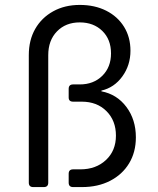

<svg xmlns="http://www.w3.org/2000/svg" viewBox="-20 -760 640 780"><path d="M115 0Q97 0 97 -18V-536Q97 -597 123 -642.5Q149 -688 196 -714Q243 -740 304 -740Q365 -740 411.5 -716.5Q458 -693 484 -651Q510 -609 510 -554Q510 -495 477 -449.5Q444 -404 392 -392V-389Q455 -377 493.5 -325.5Q532 -274 532 -202Q532 -142 504.5 -96.5Q477 -51 427.5 -25.5Q378 0 313 0H277Q259 0 259 -18V-54Q259 -72 277 -72H306Q370 -72 410.5 -110Q451 -148 451 -209Q451 -270 412.5 -308.5Q374 -347 312 -347H277Q259 -347 259 -364V-399Q259 -417 277 -417H304Q360 -417 395.5 -452Q431 -487 431 -543Q431 -600 395.5 -634.5Q360 -669 304 -669Q247 -669 211.5 -632.5Q176 -596 176 -536V-18Q176 0 158 0Z"/></svg>

Font: Pitagon Sans Mono Light
Style: Regular
Weight: 300
Monospace: yes
Designer: Travis Tran
Foundry: Pitagon
Version: Version 1.001; ttfautohint (v1.8.4.7-5d5b);gftools[0.9.26]